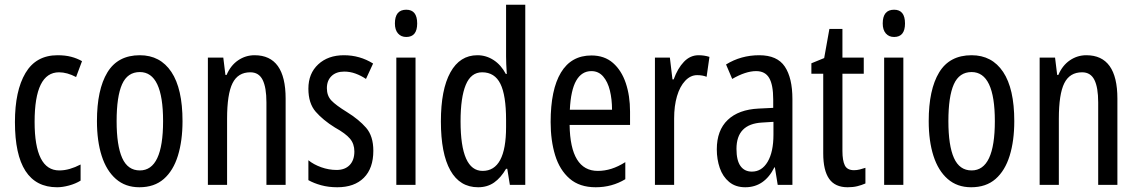

<svg xmlns="http://www.w3.org/2000/svg" viewBox="-20 -780 4797 810"><path d="M221 10Q43 10 43 -265Q43 -397 87.5 -472Q132 -547 223 -547Q255 -547 280 -540.5Q305 -534 326 -522L301 -455Q263 -475 229 -475Q126 -475 126 -266Q126 -61 230 -61Q252 -61 274.5 -67.5Q297 -74 320 -86V-18Q299 -5 271.5 2.5Q244 10 221 10Z M750 -269Q750 -186 730.5 -123Q711 -60 671 -25Q631 10 568 10Q509 10 469 -25Q429 -60 409 -122.5Q389 -185 389 -269Q389 -402 433 -474.5Q477 -547 570 -547Q656 -547 703 -476.5Q750 -406 750 -269ZM472 -269Q472 -166 495.5 -113.5Q519 -61 570 -61Q668 -61 668 -269Q668 -476 570 -476Q518 -476 495 -424.5Q472 -373 472 -269Z M1054 -547Q1185 -547 1185 -364V0H1104V-348Q1104 -411 1088 -443Q1072 -475 1036 -475Q984 -475 961 -429Q938 -383 938 -279V0H857V-537H922L931 -464H936Q953 -504 984.5 -525.5Q1016 -547 1054 -547Z M1555 -144Q1555 -70 1515 -30Q1475 10 1403 10Q1366 10 1335 1.5Q1304 -7 1281 -20V-104Q1303 -86 1335 -74.5Q1367 -63 1400 -63Q1435 -63 1455 -83.5Q1475 -104 1475 -141Q1475 -173 1456.5 -195Q1438 -217 1393 -242Q1343 -273 1312 -308.5Q1281 -344 1281 -406Q1281 -470 1322.5 -508.5Q1364 -547 1431 -547Q1498 -547 1554 -512L1524 -447Q1503 -461 1480 -469.5Q1457 -478 1432 -478Q1398 -478 1378.5 -459Q1359 -440 1359 -408Q1359 -376 1378 -356Q1397 -336 1444 -307Q1494 -276 1524.5 -241Q1555 -206 1555 -144Z M1694 -739Q1740 -739 1740 -681Q1740 -624 1694 -624Q1672 -624 1659 -639Q1646 -654 1646 -681Q1646 -739 1694 -739ZM1733 -537V0H1652V-537Z M1997 10Q1920 10 1880 -61Q1840 -132 1840 -268Q1840 -402 1880 -474.5Q1920 -547 1994 -547Q2031 -547 2062.5 -526.5Q2094 -506 2114 -468H2118Q2115 -513 2115 -542V-760H2196V0H2131L2120 -68H2115Q2093 -30 2064.5 -10Q2036 10 1997 10ZM2016 -59Q2115 -59 2115 -244V-274Q2115 -378 2091 -426.5Q2067 -475 2014 -475Q1967 -475 1945 -422Q1923 -369 1923 -268Q1923 -59 2016 -59Z M2475 -546Q2530 -546 2566 -514.5Q2602 -483 2620 -429.5Q2638 -376 2638 -309V-253H2383Q2386 -59 2502 -59Q2531 -59 2559.5 -68Q2588 -77 2618 -96V-24Q2562 10 2493 10Q2425 10 2383 -26.5Q2341 -63 2322 -125Q2303 -187 2303 -265Q2303 -402 2346.5 -474Q2390 -546 2475 -546ZM2475 -480Q2434 -480 2411 -440Q2388 -400 2384 -317H2562Q2562 -361 2553 -398Q2544 -435 2524.5 -457.5Q2505 -480 2475 -480Z M2927 -547Q2951 -547 2973 -540L2961 -456Q2944 -463 2921 -463Q2893 -463 2870.5 -439Q2848 -415 2836 -374Q2824 -333 2824 -280V0H2743V-537H2806L2817 -445H2822Q2839 -492 2865.5 -519.5Q2892 -547 2927 -547Z M3183 -547Q3259 -547 3291 -499Q3323 -451 3323 -362V0H3261L3249 -74H3247Q3205 10 3124 10Q3083 10 3056 -12.5Q3029 -35 3016.5 -71.5Q3004 -108 3004 -150Q3004 -230 3050 -274Q3096 -318 3181 -322L3242 -325V-360Q3242 -422 3225 -451Q3208 -480 3170 -480Q3126 -480 3069 -447L3043 -508Q3106 -547 3183 -547ZM3195 -263Q3087 -257 3087 -152Q3087 -103 3104 -79.5Q3121 -56 3152 -56Q3194 -56 3218.5 -97.5Q3243 -139 3243 -212V-266Z M3583 -62Q3595 -62 3607 -65Q3619 -68 3631 -72V-6Q3615 1 3597 5.5Q3579 10 3556 10Q3503 10 3478 -25.5Q3453 -61 3453 -133V-469H3403V-513L3457 -535L3479 -658H3534V-537H3624V-469H3534V-143Q3534 -103 3544 -82.5Q3554 -62 3583 -62Z M3752 -739Q3798 -739 3798 -681Q3798 -624 3752 -624Q3730 -624 3717 -639Q3704 -654 3704 -681Q3704 -739 3752 -739ZM3791 -537V0H3710V-537Z M4259 -269Q4259 -186 4239.5 -123Q4220 -60 4180 -25Q4140 10 4077 10Q4018 10 3978 -25Q3938 -60 3918 -122.5Q3898 -185 3898 -269Q3898 -402 3942 -474.5Q3986 -547 4079 -547Q4165 -547 4212 -476.5Q4259 -406 4259 -269ZM3981 -269Q3981 -166 4004.5 -113.5Q4028 -61 4079 -61Q4177 -61 4177 -269Q4177 -476 4079 -476Q4027 -476 4004 -424.5Q3981 -373 3981 -269Z M4563 -547Q4694 -547 4694 -364V0H4613V-348Q4613 -411 4597 -443Q4581 -475 4545 -475Q4493 -475 4470 -429Q4447 -383 4447 -279V0H4366V-537H4431L4440 -464H4445Q4462 -504 4493.5 -525.5Q4525 -547 4563 -547Z"/></svg>

Font: Noto Sans Khmer UI ExtraCondensed
Style: Regular
Weight: 400
Width: 2
Designer: Danh Hong and the Monotype Design Team
Foundry: Monotype Imaging Inc.
Version: Version 2.002; ttfautohint (v1.8.4.7-5d5b)